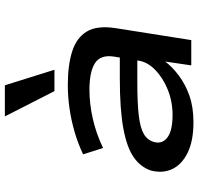

<svg xmlns="http://www.w3.org/2000/svg" viewBox="-33 -774 816 790"><g transform="rotate(-90 375.0 -379.0)"><path d="M267 9Q191 9 142.5 -14.5Q94 -38 75 -77Q56 -116 68 -165Q82 -208 122.5 -236.5Q163 -265 241.5 -279.5Q320 -294 447 -294H555L545 -222H429Q346 -222 295 -216Q244 -210 219 -195.5Q194 -181 186 -154Q176 -120 204 -98.5Q232 -77 297 -77Q352 -77 400.5 -96.5Q449 -116 482.5 -148.5Q516 -181 521 -220L537 -317Q546 -373 510.5 -396Q475 -419 400 -419Q344 -419 283 -405.5Q222 -392 161 -363L135 -445Q179 -466 227 -480Q275 -494 324 -501Q373 -508 420 -508Q502 -508 558.5 -490Q615 -472 640.5 -429.5Q666 -387 654 -310L605 0H501L517 -109L519 -110Q496 -79 459.5 -51.5Q423 -24 376 -7.5Q329 9 267 9ZM395 -563 291 -767H419L483 -563Z"/></g></svg>

Font: Nunito Sans 7pt Expanded SemiBold
Style: Italic
Weight: 600
Width: 7
Italic angle: -9°
Designer: Vernon Adams
Foundry: Vernon Adams
Version: Version 3.101;gftools[0.9.27]